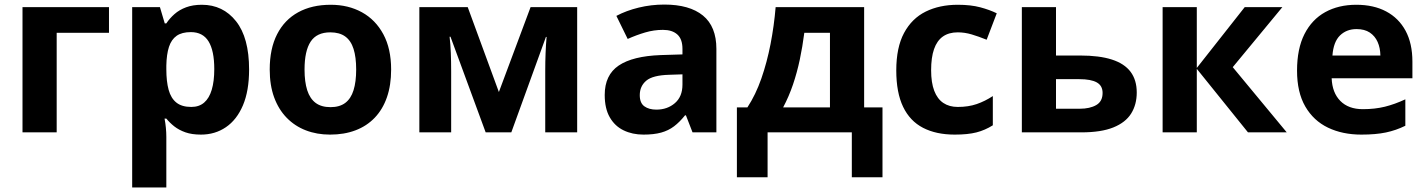

<svg xmlns="http://www.w3.org/2000/svg" viewBox="-20 -577 6220 837"><path d="M455.1 -545.9V-434.1H227.1V0H78.1V-545.9Z M859.9 -556.2Q952.1 -556.2 1009 -484.4Q1065.9 -412.6 1065.9 -273.9Q1065.9 -181.2 1039.1 -117.9Q1012.2 -54.7 964.8 -22.5Q917.5 9.8 856 9.8Q816.4 9.8 788.1 -0.2Q759.8 -10.3 739.7 -26.1Q719.7 -42 705.1 -60.1H697.3Q701.2 -40.5 703.1 -20Q705.1 0.5 705.1 20V240.2H556.2V-545.9H677.2L698.2 -475.1H705.1Q719.7 -497.1 740.7 -515.6Q761.7 -534.2 791.3 -545.2Q820.8 -556.2 859.9 -556.2ZM812 -437Q772.9 -437 750 -420.9Q727.1 -404.8 716.6 -372.6Q706.1 -340.3 705.1 -291V-274.9Q705.1 -222.2 715.1 -185.5Q725.1 -148.9 748.8 -129.9Q772.5 -110.8 814 -110.8Q848.1 -110.8 870.1 -129.9Q892.1 -148.9 903.1 -185.8Q914.1 -222.7 914.1 -275.9Q914.1 -356 889.2 -396.5Q864.3 -437 812 -437Z M1685.1 -273.9Q1685.1 -205.6 1666.7 -152.8Q1648.4 -100.1 1613.5 -63.7Q1578.6 -27.3 1529.5 -8.8Q1480.5 9.8 1418.9 9.8Q1361.3 9.8 1313.2 -8.8Q1265.1 -27.3 1229.7 -63.7Q1194.3 -100.1 1175 -152.8Q1155.8 -205.6 1155.8 -273.9Q1155.8 -364.7 1188 -427.7Q1220.2 -490.7 1279.8 -523.4Q1339.4 -556.2 1421.9 -556.2Q1498.5 -556.2 1557.9 -523.4Q1617.2 -490.7 1651.1 -427.7Q1685.1 -364.7 1685.1 -273.9ZM1307.6 -273.9Q1307.6 -220.2 1319.3 -183.6Q1331.1 -147 1356 -128.4Q1380.9 -109.9 1420.9 -109.9Q1460.4 -109.9 1485.1 -128.4Q1509.8 -147 1521.2 -183.6Q1532.7 -220.2 1532.7 -273.9Q1532.7 -328.1 1521.2 -364Q1509.8 -399.9 1484.9 -418Q1460 -436 1419.9 -436Q1360.8 -436 1334.2 -395.5Q1307.6 -355 1307.6 -273.9Z M2496.1 -545.9V0H2356.9V-268.1Q2356.9 -307.6 2358.4 -345.7Q2359.9 -383.8 2362.8 -416H2359.9L2209 0H2097.2L1943.8 -417H1939.9Q1943.8 -384.3 1945.3 -346.7Q1946.8 -309.1 1946.8 -264.2V0H1808.1V-545.9H2019L2154.8 -175.8L2293 -545.9Z M2876 -557.1Q2985.8 -557.1 3044.4 -509.3Q3103 -461.4 3103 -363.8V0H2999L2970.2 -74.2H2966.3Q2942.9 -44.9 2918.5 -26.4Q2894 -7.8 2862.3 1Q2830.6 9.8 2785.2 9.8Q2736.8 9.8 2698.5 -8.8Q2660.2 -27.3 2638.2 -65.7Q2616.2 -104 2616.2 -163.1Q2616.2 -250 2677.2 -291.3Q2738.3 -332.5 2860.4 -336.9L2955.1 -339.8V-363.8Q2955.1 -406.7 2932.6 -426.8Q2910.2 -446.8 2870.1 -446.8Q2830.6 -446.8 2792.5 -435.5Q2754.4 -424.3 2716.3 -407.2L2667 -507.8Q2710.4 -530.8 2764.4 -543.9Q2818.4 -557.1 2876 -557.1ZM2955.1 -252.9 2897.5 -251Q2825.2 -249 2797.1 -225.1Q2769 -201.2 2769 -162.1Q2769 -127.9 2789.1 -113.5Q2809.1 -99.1 2841.3 -99.1Q2889.2 -99.1 2922.1 -127.4Q2955.1 -155.8 2955.1 -208Z M3747.1 -545.9V-108.9H3827.1V195.8H3693.4V0H3326.2V195.8H3192.4V-108.9H3238.3Q3274.4 -164.1 3299.1 -234.9Q3323.7 -305.7 3339.1 -385Q3354.5 -464.4 3361.3 -545.9ZM3598.1 -434.1H3486.3Q3478.5 -373.5 3466.6 -317.1Q3454.6 -260.7 3437 -208.7Q3419.4 -156.7 3394 -108.9H3598.1Z M4142.1 9.8Q4061 9.8 4003.9 -19.8Q3946.8 -49.3 3917 -111.3Q3887.2 -173.3 3887.2 -270Q3887.2 -370.1 3921.1 -433.3Q3955.1 -496.6 4015.4 -526.4Q4075.7 -556.2 4155.3 -556.2Q4211.9 -556.2 4253.2 -545.2Q4294.4 -534.2 4325.2 -519L4281.2 -403.8Q4246.1 -418 4215.8 -427Q4185.5 -436 4155.3 -436Q4116.2 -436 4090.3 -417.7Q4064.5 -399.4 4051.8 -362.8Q4039.1 -326.2 4039.1 -271Q4039.1 -216.8 4052.7 -181.2Q4066.4 -145.5 4092.3 -128.2Q4118.2 -110.8 4155.3 -110.8Q4201.7 -110.8 4237.8 -123.3Q4273.9 -135.7 4308.1 -158.2V-30.8Q4273.9 -9.3 4236.6 0.2Q4199.2 9.8 4142.1 9.8Z M4583.5 -335H4688.5Q4772.5 -335 4827.1 -317.4Q4881.8 -299.8 4908.7 -263.9Q4935.5 -228 4935.5 -173.8Q4935.5 -121.1 4911.1 -82Q4886.7 -43 4833.5 -21.5Q4780.3 0 4694.3 0H4434.6V-545.9H4583.5ZM4786.6 -171.9Q4786.6 -203.6 4761.2 -217.8Q4735.8 -231.9 4685.5 -231.9H4583.5V-103H4687.5Q4731 -103 4758.8 -118.9Q4786.6 -134.8 4786.6 -171.9Z M5406.2 -545.9H5570.3L5354 -284.2L5589.4 0H5420.4L5197.3 -276.9V0H5048.3V-545.9H5197.3V-280.8Z M5892.6 -556.2Q5968.3 -556.2 6022.9 -527.1Q6077.6 -498 6107.4 -442.9Q6137.2 -387.7 6137.2 -308.1V-235.8H5785.2Q5787.6 -172.9 5823 -137Q5858.4 -101.1 5921.4 -101.1Q5973.6 -101.1 6017.1 -111.8Q6060.5 -122.6 6106.4 -144V-28.8Q6065.9 -8.8 6021.7 0.5Q5977.5 9.8 5914.6 9.8Q5832.5 9.8 5769.3 -20.5Q5706.1 -50.8 5670.2 -112.8Q5634.3 -174.8 5634.3 -269Q5634.3 -364.7 5666.7 -428.5Q5699.2 -492.2 5757.3 -524.2Q5815.4 -556.2 5892.6 -556.2ZM5893.6 -450.2Q5850.1 -450.2 5821.5 -422.4Q5793 -394.5 5788.6 -335H5997.6Q5997.1 -368.2 5985.6 -394Q5974.1 -419.9 5951.4 -435.1Q5928.7 -450.2 5893.6 -450.2Z"/></svg>

Font: Wonky
Style: Regular
Weight: 400
Designer: Monotype Design Team
Foundry: Monotype Imaging Inc.
Version: Version 3.000